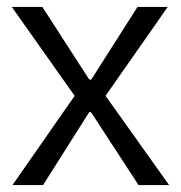

<svg xmlns="http://www.w3.org/2000/svg" viewBox="-20 -533 521 553"><path d="M16 0 195 -257 14 -513H102L237 -304H243L376 -513H463L284 -257L467 0H379L242 -210H237L104 0Z"/></svg>

Font: Bricolage Grotesque 72pt Light
Style: Regular
Weight: 300
Designer: Mathieu Triay
Foundry: Atelier Triay
Version: Version 1.001;gftools[0.9.33.dev8+g029e19f]